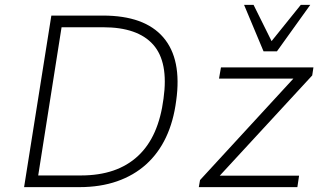

<svg xmlns="http://www.w3.org/2000/svg" viewBox="-20 -769 1337 789"><path d="M79 0 191 -705H403Q574 -705 651 -615.5Q728 -526 704 -355Q693 -270 662 -204.5Q631 -139 580.5 -93.5Q530 -48 461 -24Q392 0 306 0ZM137 -48H312Q387 -48 445.5 -68Q504 -88 547 -128Q590 -168 616 -227Q642 -286 652 -364Q673 -514 609.5 -585.5Q546 -657 404 -657H233ZM797 0 802 -29 1204 -466 1210 -446H880L888 -492H1268L1263 -459L859 -21L854 -47H1209L1202 0ZM1063 -558 983 -749H1022L1096 -600L1216 -749H1255L1118 -558Z"/></svg>

Font: Nunito Sans 7pt ExtraLight
Style: Italic
Weight: 250
Italic angle: -9°
Designer: Vernon Adams
Foundry: Vernon Adams
Version: Version 3.101;gftools[0.9.27]